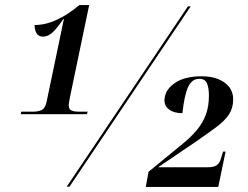

<svg xmlns="http://www.w3.org/2000/svg" viewBox="-20 -739 981 760"><path d="M62 -287 64 -297H111Q130 -297 144 -303Q158 -309 164 -334L233 -664H231Q208 -630 189.5 -612Q171 -594 150 -594Q133 -594 125 -607Q117 -620 117 -640Q161 -640 206.5 -661.5Q252 -683 294 -719H333L256 -350Q255 -342 253.5 -335Q252 -328 252 -322Q252 -306 263.5 -301.5Q275 -297 291 -297H327L324 -287ZM244 0 724 -714H735L255 0ZM557 1 568 -59 696 -164Q735 -195 759 -224Q783 -253 795 -285.5Q807 -318 807 -361Q807 -390 799.5 -408.5Q792 -427 769 -427Q740 -427 725 -395.5Q710 -364 702 -291Q669 -291 650 -305Q631 -319 631 -341Q631 -381 670 -409Q709 -437 778 -437Q835 -437 869 -412Q903 -387 903 -346Q903 -312 887 -287Q871 -262 837 -236.5Q803 -211 749 -174L606 -77H804Q827 -77 838.5 -85.5Q850 -94 855 -113L863 -139H873L844 1Z"/></svg>

Font: Noto Serif Display SemiCondensed
Style: Bold Italic
Weight: 700
Width: 4
Italic angle: -12°
Designer: Monotype Design Team
Foundry: Monotype Imaging Inc.
Version: Version 2.009